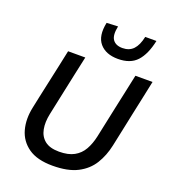

<svg xmlns="http://www.w3.org/2000/svg" viewBox="-171 -1097 1094 1233"><g transform="rotate(20 376.0 -480.0)"><path d="M331 12Q225.5 12 165.5 -30.2Q105.5 -72.5 86.2 -142.5Q67 -212.5 85 -296Q91 -325 101.2 -372.8Q111.5 -420.5 123 -473.5Q138 -541.5 150 -597.8Q162 -654 174.5 -713H292Q279 -654 267 -597.8Q255 -541.5 240.5 -473.5L202.5 -294Q190 -235.5 199 -188.5Q208 -141.5 242.2 -114.2Q276.5 -87 339.5 -87Q402.5 -87 442.2 -109Q482 -131 504.5 -170.8Q527 -210.5 538.5 -263.5L583 -473Q597.5 -541 609.8 -597.5Q622 -654 634.5 -713H751.5Q739 -654.5 727.2 -598Q715.5 -541.5 700.5 -473Q691 -428.5 681.8 -383.8Q672.5 -339 664.5 -302Q656.5 -265 652 -243Q636.5 -170 601 -112.5Q565.5 -55 500.5 -21.5Q435.5 12 331 12ZM491 -776Q408 -776 366.2 -825Q324.5 -874 344.5 -969L421.5 -972.5Q408 -909 428.2 -880.2Q448.5 -851.5 494.5 -851.5Q541 -851.5 568.5 -880.5Q596 -909.5 608.5 -969H685Q664.5 -872.5 620 -824.2Q575.5 -776 491 -776Z"/></g></svg>

Font: Commissioner Medium
Style: Italic
Weight: 500
Italic angle: -12°
Designer: Kostas Bartsokas
Foundry: Kostas Bartsokas
Version: Version 1.000; ttfautohint (v1.8.3)